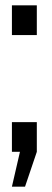

<svg xmlns="http://www.w3.org/2000/svg" viewBox="-20 -567 196 717"><path d="M24.5 130 54.5 0H24.5V-111H117.5V0L73.5 130ZM24.5 -436V-547H117.5V-436Z"/></svg>

Font: League Gothic SemiCondensed
Style: Regular
Weight: 400
Width: 4
Designer: The League of Moveable Type
Version: Version 2.001